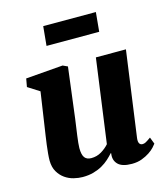

<svg xmlns="http://www.w3.org/2000/svg" viewBox="-117 -880 859 982"><g transform="rotate(-15 312.5 -389.0)"><path d="M57.1 -114.7Q57.1 -131.8 59.1 -153.1Q61 -174.3 64 -197.5Q66.9 -220.7 70.6 -244.6Q74.2 -268.6 77.6 -291.5L104 -469.7L42.5 -508.8L50.3 -552.2L247.1 -567.9L272.5 -556.2L238.8 -287.6Q235.8 -266.1 232.7 -244.1Q229.5 -222.2 226.8 -201.9Q224.1 -181.6 222.4 -165Q220.7 -148.4 220.7 -137.7Q220.7 -102.5 231.9 -87.4Q243.2 -72.3 267.1 -72.3Q296.4 -72.3 320.6 -86.7Q344.7 -101.1 361.8 -120.6L422.4 -564H581.5L519 -110.8Q516.6 -91.8 522 -82.8Q527.3 -73.7 538.6 -73.7Q543 -73.7 546.9 -74.7Q550.8 -75.7 555.7 -78.1Q560.5 -80.6 567.1 -85Q573.7 -89.4 583.5 -96.2L597.2 -60.5Q593.3 -54.7 582.5 -43Q571.8 -31.2 554.2 -19.5Q536.6 -7.8 513.2 1Q489.7 9.8 460.4 9.8Q408.2 9.8 386.7 -12.5Q365.2 -34.7 371.1 -69.8L369.1 -71.3Q356.4 -57.1 340.6 -42.7Q324.7 -28.3 304.2 -16.6Q283.7 -4.9 257.8 2.4Q231.9 9.8 199.7 9.8Q177.7 9.8 152.8 3.7Q127.9 -2.4 106.9 -17.1Q85.9 -31.7 71.8 -55.7Q57.6 -79.6 57.1 -114.7ZM203.6 -788.1H482.4L472.7 -686H193.8Z"/></g></svg>

Font: Merriweather UltraBold
Style: Italic
Weight: 900
Italic angle: -7°
Designer: Eben Sorkin ( eben@eyebytes.com )
Foundry: Eben Sorkin ( eben@eyebytes.com )
Version: Version 1.52; ttfautohint (v1.4.1)